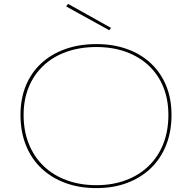

<svg xmlns="http://www.w3.org/2000/svg" viewBox="-20 -949 984 984"><path d="M474 -723Q561 -723 631.5 -697.5Q702 -672 753 -624.5Q804 -577 831.5 -510Q859 -443 859 -360Q859 -275 831.5 -205.5Q804 -136 753 -87Q702 -38 631.5 -11.5Q561 15 474 15Q386 15 314.5 -11.5Q243 -38 191.5 -87Q140 -136 112.5 -205.5Q85 -275 85 -360Q85 -443 112.5 -510Q140 -577 191.5 -624.5Q243 -672 314.5 -697.5Q386 -723 474 -723ZM474 -708Q390 -708 321 -683.5Q252 -659 203 -613Q154 -567 127.5 -503Q101 -439 101 -360Q101 -278 127.5 -212Q154 -146 203 -98.5Q252 -51 321 -25.5Q390 0 474 0Q557 0 625 -25.5Q693 -51 742 -98.5Q791 -146 817 -212Q843 -278 843 -360Q843 -439 817 -503Q791 -567 742 -613Q693 -659 625 -683.5Q557 -708 474 -708ZM540 -794 319 -916 329 -929 549 -806Z"/></svg>

Font: Kalnia SemiExpanded Thin
Style: Regular
Weight: 250
Width: 6
Designer: Frida Medrano
Foundry: Frida Medrano
Version: Version 1.105